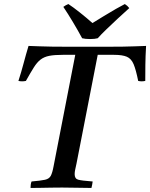

<svg xmlns="http://www.w3.org/2000/svg" viewBox="-20 -928 742 949"><path d="M71 -528Q85 -571 96.5 -614.5Q108 -658 121 -701Q151 -700 178 -699Q205 -698 236.5 -697.5Q268 -697 311.5 -697Q355 -697 418 -697Q476 -697 516.5 -697Q557 -697 588 -697.5Q619 -698 645.5 -699Q672 -700 702 -701Q699 -649 698.5 -608Q698 -567 698 -528Q680 -524 663 -528Q652 -583 640.5 -610.5Q629 -638 607 -647.5Q585 -657 543 -657H463L358 -119Q354 -101 351.5 -89Q349 -77 349 -67Q349 -45 366 -40Q383 -35 438 -31Q437 -24 435.5 -15Q434 -6 432 1Q403 1 362.5 0Q322 -1 287 -1Q263 -1 233.5 -0.5Q204 0 177 0.5Q150 1 131 1Q131 -6 132 -15Q133 -24 136 -31Q182 -35 202.5 -39.5Q223 -44 231 -59Q239 -74 245 -107L352 -657H291Q249 -657 223.5 -652Q198 -647 180.5 -633.5Q163 -620 147 -594.5Q131 -569 108 -528Q89 -524 71 -528ZM437 -814Q463 -830 494 -849Q525 -868 553 -884Q581 -900 597 -908Q610 -900 619 -888Q592 -864 562.5 -836.5Q533 -809 506.5 -783.5Q480 -758 463 -739Q449 -735 425 -735Q401 -735 386 -739Q365 -778 339.5 -820.5Q314 -863 293 -894Q305 -903 318 -908Q341 -893 375 -866Q409 -839 437 -814Z"/></svg>

Font: Castoro
Style: Italic
Weight: 400
Italic angle: -11°
Designer: John Hudson with Paul Hanslow, assisted by Kaja Sojewska.
Foundry: Tiro Typeworks Ltd.
Version: Version 2.04